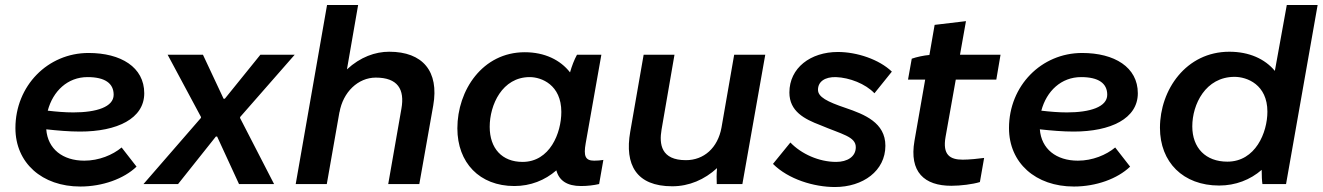

<svg xmlns="http://www.w3.org/2000/svg" viewBox="-20 -740 5318 772"><path d="M303 10C392 10 478 -21 529 -70L469 -147C433 -117 378 -94 319 -94C232 -94 172 -141 166 -220C212 -215 258 -211 302 -211C451 -211 560 -263 560 -365C560 -470 466 -527 336 -527C172 -527 42 -395 42 -225C42 -85 149 10 303 10ZM172 -295C193 -374 252 -430 332 -430C402 -430 437 -405 437 -359C437 -310 368 -288 275 -288C241 -288 206 -291 172 -295Z M557 0H696L848 -191H853L941 0H1082L945 -266L946 -270L1165 -520H1027L884 -343H879L796 -520H654L788 -270V-266Z M1169 0H1294L1345 -290V-288C1359 -370 1420 -428 1491 -428C1579 -428 1608 -381 1594 -303L1541 0H1666L1722 -316C1746 -453 1680 -532 1545 -532C1489 -532 1429 -511 1375 -461L1420 -720H1295Z M2316 8C2342 8 2367 5 2389 0L2406 -97C2394 -95 2382 -94 2369 -94C2333 -94 2326 -113 2335 -164L2398 -520H2300C2289 -500 2279 -474 2272 -449C2233 -499 2170 -530 2090 -530C1920 -530 1819 -377 1819 -224C1819 -86 1908 8 2048 8C2113 8 2171 -15 2217 -55C2228 -14 2260 8 2316 8ZM2110 -430C2157 -430 2237 -399 2237 -290C2237 -205 2191 -89 2081 -89C1999 -89 1949 -143 1949 -230C1949 -318 1999 -430 2110 -430Z M2683 9C2751 9 2813 -18 2863 -64C2861 -42 2861 -16 2862 0H2965L3057 -520H2932L2881 -227C2866 -145 2810 -96 2738 -96C2638 -96 2630 -160 2640 -219L2692 -520H2568L2514 -210C2491 -78 2538 9 2683 9Z M3337 12C3450 12 3540 -53 3540 -154C3540 -247 3456 -280 3380 -306C3306 -331 3269 -350 3269 -379C3269 -412 3297 -431 3341 -430C3396 -428 3460 -403 3496 -365L3566 -452C3515 -501 3426 -531 3349 -531C3239 -531 3154 -467 3154 -368C3154 -292 3215 -261 3278 -237C3365 -200 3421 -191 3421 -148C3421 -110 3387 -89 3342 -89C3273 -89 3202 -121 3158 -167L3088 -81C3150 -19 3253 12 3337 12Z M3805 7C3842 7 3891 1 3920 -8L3937 -105C3917 -102 3876 -98 3851 -98C3800 -98 3769 -117 3782 -190L3823 -420H3986L4003 -520H3840L3864 -655L3738 -640L3717 -519C3694 -517 3666 -511 3646 -504L3631 -420H3700L3657 -174C3635 -48 3697 7 3805 7Z M4298 10C4387 10 4473 -21 4524 -70L4464 -147C4428 -117 4373 -94 4314 -94C4227 -94 4167 -141 4161 -220C4207 -215 4253 -211 4297 -211C4446 -211 4555 -263 4555 -365C4555 -470 4461 -527 4331 -527C4167 -527 4037 -395 4037 -225C4037 -85 4144 10 4298 10ZM4167 -295C4188 -374 4247 -430 4327 -430C4397 -430 4432 -405 4432 -359C4432 -310 4363 -288 4270 -288C4236 -288 4201 -291 4167 -295Z M5056 0H5151L5278 -720H5154L5106 -455C5066 -503 5003 -532 4923 -532C4749 -532 4644 -379 4644 -226C4644 -88 4737 6 4882 6C4948 6 5007 -17 5053 -57C5053 -34 5054 -12 5056 0ZM4944 -431C4994 -431 5076 -400 5076 -291C5076 -207 5028 -90 4915 -90C4828 -90 4774 -145 4774 -232C4774 -320 4827 -431 4944 -431Z"/></svg>

Font: Fixel Display SemiBold
Style: Italic
Weight: 600
Italic angle: -10°
Designer: AlfaBravo + MacPaw
Foundry: Kyrylo Tkachov, Marchela Mozhyna, Serhii Makarenko, Maria Weinstein, Zakhar Kryvoshyya
Version: Version 1.210;Glyphs 3.2 (3217)